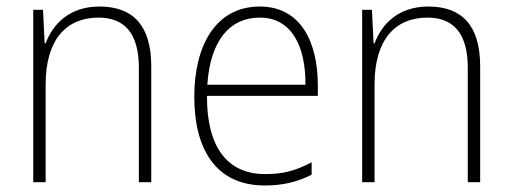

<svg xmlns="http://www.w3.org/2000/svg" viewBox="-20 -559 1571 589"><path d="M285 -539C193 -539 142 -485 120 -426H117L112 -529H82V0H120V-300C120 -438 184 -505 282 -505C361 -505 406 -458 406 -351V0H444V-356C444 -482 387 -539 285 -539Z M777 -539C643 -539 576 -421 576 -262C576 -99 644 10 792 10C849 10 892 -1 936 -23V-61C884 -34 847 -25 793 -25C676 -25 614 -110 615 -265H955V-297C955 -431 902 -539 777 -539ZM777 -505C874 -505 918 -418 917 -299H616C625 -435 685 -505 777 -505Z M1294 -539C1202 -539 1151 -485 1129 -426H1126L1121 -529H1091V0H1129V-300C1129 -438 1193 -505 1291 -505C1370 -505 1415 -458 1415 -351V0H1453V-356C1453 -482 1396 -539 1294 -539Z"/></svg>

Font: Noto Sans SemiCondensed ExtraLight
Style: Regular
Weight: 200
Width: 4
Designer: Monotype Design Team
Foundry: Monotype Imaging Inc.
Version: Version 2.013